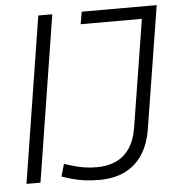

<svg xmlns="http://www.w3.org/2000/svg" viewBox="-51 -748 742 806"><g transform="rotate(-5 319.5 -345.0)"><path d="M29 0 140 -700H199L88 0ZM178 -18 193 -70Q212 -64 232 -58Q252 -52 276.5 -48Q301 -44 330 -44Q374 -44 409 -59.5Q444 -75 467.5 -108.5Q491 -142 500 -198L572 -648H314L323 -700H639L557 -188Q547 -123 518.5 -79Q490 -35 444 -12.5Q398 10 335 10Q300 10 272 6Q244 2 221 -4.5Q198 -11 178 -18Z"/></g></svg>

Font: Georama ExtraCondensed Thin Light
Style: Italic
Weight: 300
Italic angle: -9°
Version: Version 1.001